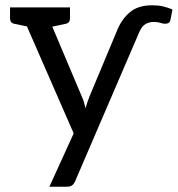

<svg xmlns="http://www.w3.org/2000/svg" viewBox="-20 -535 673 727"><path d="M167 172 259 -30 82 -435 34 -445Q18 -448 18 -466V-507H245V-466Q245 -448 229 -445L178 -434L290 -169Q295 -159 298 -147.5Q301 -136 304 -125Q310 -148 319 -170L426 -426Q443 -465 473.5 -490Q504 -515 556 -515Q579 -515 596.5 -511Q614 -507 633 -499L626 -463Q624 -451 618 -448Q612 -445 606 -445Q597 -445 587 -448.5Q577 -452 563 -452Q546 -452 532 -444.5Q518 -437 508 -415L265 150Q261 160 254 166Q247 172 233 172Z"/></svg>

Font: Aleo
Style: Regular
Weight: 400
Designer: Alessio Laiso
Foundry: Alessio Laiso
Version: Version 2.001; ttfautohint (v1.8.4.7-5d5b);gftools[0.9.29]